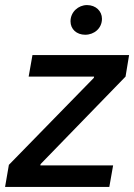

<svg xmlns="http://www.w3.org/2000/svg" viewBox="-38 -737 529 757"><path d="M-18 0H393L408 -85H121L122 -90L457 -435L471 -520H90L75 -435H333L332 -430L-3 -87ZM298 -600C333 -600 364 -625 364 -663C364 -693 340 -717 305 -717C271 -717 240 -690 240 -653C240 -622 264 -600 298 -600Z"/></svg>

Font: Fixel Text 20240404 Medium
Style: Italic
Weight: 500
Width: 4
Italic angle: -10°
Designer: AlfaBravo + MacPaw
Foundry: Kyrylo Tkachov, Marchela Mozhyna, Serhii Makarenko, Maria Weinstein, Zakhar Kryvoshyya
Version: Version 1.211;Glyphs 3.2 (3225)